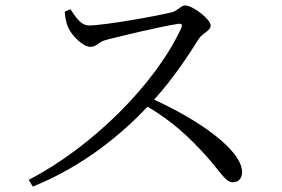

<svg xmlns="http://www.w3.org/2000/svg" viewBox="-20 -706 1040 709"><path d="M840 -33C863 -33 874 -50 874 -70C874 -153 710 -265 549 -338C622 -418 681 -510 715 -564C728 -584 758 -592 758 -612C758 -634 693 -686 663 -686C649 -686 637 -667 616 -661C561 -647 364 -612 309 -612C276 -612 257 -648 240 -672L219 -663C221 -635 227 -614 233 -602C245 -576 285 -533 314 -533C338 -533 342 -551 373 -559C428 -573 567 -607 638 -618C649 -619 655 -617 650 -604C557 -399 321 -163 86 -42L101 -17C291 -93 433 -215 525 -312C615 -259 679 -200 746 -125C799 -65 813 -33 840 -33Z"/></svg>

Font: Source Han Serif CN
Style: Regular
Weight: 400
Designer: Ryoko NISHIZUKA 西塚涼子 (kana & ideographs); Frank Grießhammer (Latin, Greek & Cyrillic); Wenlong ZHANG 张文龙 (bopomofo); San
Foundry: Adobe
Version: Version 2.003;hotconv 1.1.1;makeotfexe 2.6.0